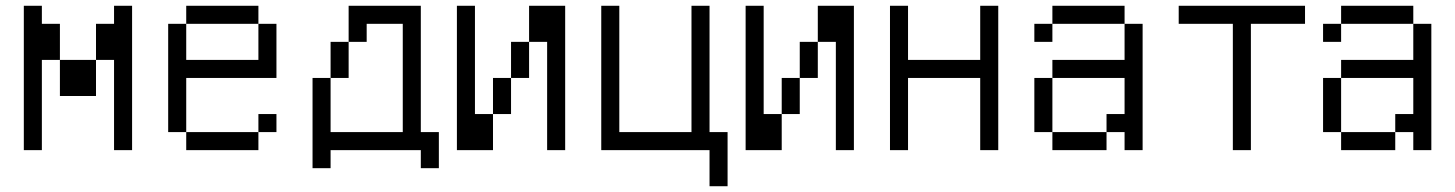

<svg xmlns="http://www.w3.org/2000/svg" viewBox="-20 -520 5040 665"><path d="M125 -437.5H187.5V-312.5H125V0H62.5V-500H125ZM187.5 -312.5H312.5V-187.5H187.5ZM312.5 -437.5H375V-500H437.5V0H375V-312.5H312.5Z M875 -437.5H625V-500H875ZM562.5 -437.5H625V-312.5H875V-437.5H937.5V-250H625V-62.5H562.5ZM625 -62.5H875V0H625ZM875 -125H937.5V-62.5H875Z M1437.5 -62.5H1500V62.5H1437.5V0H1125V62.5H1062.5V-250H1125V-62.5H1375V-437.5H1250V-375H1187.5V-500H1437.5ZM1125 -375H1187.5V-250H1125Z M1625 -125H1687.5V0H1562.5V-500H1625ZM1687.5 -250H1750V-125H1687.5ZM1750 -375H1812.5V-250H1750ZM1812.5 -500H1937.5V0H1875V-375H1812.5Z M2125 -62.5H2375V-500H2437.5V-62.5H2500V125H2437.5V0H2062.5V-500H2125Z M2625 -125H2687.5V0H2562.5V-500H2625ZM2687.5 -250H2750V-125H2687.5ZM2750 -375H2812.5V-250H2750ZM2812.5 -500H2937.5V0H2875V-375H2812.5Z M3125 -312.5H3375V-500H3437.5V0H3375V-250H3125V0H3062.5V-500H3125Z M3875 -437.5H3625V-500H3875ZM3562.5 -250H3625V-62.5H3562.5ZM3562.5 -437.5H3625V-375H3562.5ZM3625 -62.5H3812.5V0H3625ZM3625 -312.5H3875V-437.5H3937.5V0H3875V-62.5H3812.5V-125H3875V-250H3625Z M4500 -437.5H4312.5V0H4250V-437.5H4062.5V-500H4500Z M4875 -437.5H4625V-500H4875ZM4562.5 -250H4625V-62.5H4562.5ZM4562.5 -437.5H4625V-375H4562.5ZM4625 -62.5H4812.5V0H4625ZM4625 -312.5H4875V-437.5H4937.5V0H4875V-62.5H4812.5V-125H4875V-250H4625Z"/></svg>

Font: 寒蝉点阵体 16px
Style: Regular
Weight: 400
Designer: Designed by Warren2060
Foundry: ChillType
Version: Version 1.000